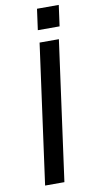

<svg xmlns="http://www.w3.org/2000/svg" viewBox="-94 -882 452 921"><g transform="rotate(-10 131.5 -421.0)"><path d="M48 0H142L235 -680H141ZM143 -740H249L263 -842H157Z"/></g></svg>

Font: Ronzino Oblique
Style: Italic
Weight: 400
Italic angle: -8°
Designer: Nunzio Mazzaferro
Foundry: Collletttivo
Version: Version 1.000;Glyphs 3.3 (3337)